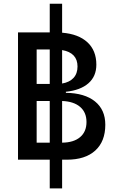

<svg xmlns="http://www.w3.org/2000/svg" viewBox="-20 -870 626 1046"><path d="M251 156.2V0H78.1V-693.4H251V-849.6H318.4V-691.9Q407.7 -684.6 456.3 -639.6Q504.9 -594.7 504.9 -517.6Q504.9 -454.1 461.7 -416.3Q418.5 -378.4 338.9 -370.1V-364.3Q441.4 -362.8 497.6 -317.4Q553.7 -272 553.7 -190.4Q553.7 -99.6 499 -49.8Q444.3 0 343.8 0H318.4V156.2ZM318.4 -319.8V-92.8Q381.3 -93.3 416.3 -122.8Q451.2 -152.3 451.2 -205.1Q451.2 -257.8 416.5 -287.6Q381.8 -317.4 318.4 -319.8ZM251 -92.8V-319.8H179.7V-92.8ZM179.7 -412.6H251V-600.6H179.7ZM318.4 -415Q358.9 -421.9 380.6 -445.6Q402.3 -469.2 402.3 -507.8Q402.3 -582.5 318.4 -597.2Z"/></svg>

Font: CaskaydiaCove NFP
Style: Regular
Weight: 400
Designer: Aaron Bell
Foundry: Saja Typeworks
Version: Version 2111.001; VTT 6.35;Nerd Fonts 3.1.1